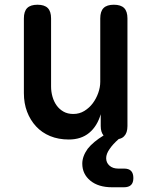

<svg xmlns="http://www.w3.org/2000/svg" viewBox="-20 -580 640 812"><path d="M505 133Q525 133 534.5 143Q544 153 544 173Q544 193 534 202.5Q524 212 504 212H454Q396 212 362 184Q328 156 328 112Q328 81 351 49Q374 20 418 -7Q406 -21 406 -47V-97Q391 -46 357 -18Q323 10 271 10Q227 10 192 -4.5Q157 -19 132.5 -45.5Q108 -72 94.5 -107.5Q81 -143 81 -186V-502Q81 -532 95 -546Q109 -560 138.5 -560Q168 -560 182 -546Q196 -532 196 -502V-214Q196 -192 202 -171Q208 -150 219.5 -134Q231 -118 248.5 -108Q266 -98 290 -98Q316 -98 337 -111Q358 -124 372.5 -143.5Q387 -163 395.5 -187Q404 -211 404 -234V-502Q404 -532 418 -546Q432 -560 461.5 -560Q491 -560 505 -546Q519 -532 519 -502V-47Q519 -18 505 -4Q497 5 482 8Q456 31 443 51Q429 71 429 89Q429 108 443 120.5Q457 133 480 133Z"/></svg>

Font: Maple Mono SemiBold
Style: Regular
Weight: 600
Monospace: yes
Designer: subframe7536
Version: Version 7.000